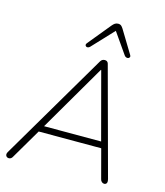

<svg xmlns="http://www.w3.org/2000/svg" viewBox="-135 -1043 986 1150"><g transform="rotate(15 358.0 -468.0)"><path d="M29 6Q21 6 15.5 1.5Q10 -3 9 -10.5Q8 -18 13 -27L407 -696Q412 -704 418.5 -707.5Q425 -711 433 -711Q450 -711 455 -695L635 -29Q640 -10 635 -2Q630 6 620 6Q612 6 605 0Q598 -6 596 -16L546 -204L570 -195H134L166 -204L52 -10Q48 -2 42 2Q36 6 29 6ZM427 -648H425L180 -228L157 -234H559L539 -228ZM451 -897 327 -765Q321 -759 314.5 -758Q308 -757 303.5 -760Q299 -763 298 -768.5Q297 -774 303 -781L417 -920Q426 -931 434.5 -936.5Q443 -942 455 -942Q466 -942 472.5 -936.5Q479 -931 486 -920L571 -780Q576 -773 573.5 -767Q571 -761 565.5 -759Q560 -757 553 -759Q546 -761 541 -768Z"/></g></svg>

Font: Nunito Variable Extra Light
Style: Italic
Weight: 200
Italic angle: -9°
Designer: Vernon Adams
Foundry: Vernon Adams
Version: Version 3.602